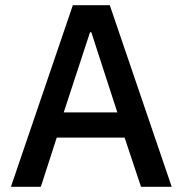

<svg xmlns="http://www.w3.org/2000/svg" viewBox="-20 -718 702 738"><path d="M522 0 459 -189H198L137 0H22L260 -698H402L640 0ZM331 -594H326L225 -286H431Z"/></svg>

Font: IBM Plex Sans KR Medium
Style: Regular
Weight: 500
Designer: Mike Abbink; Paul van der Laan; Pieter van Rosmalen; Wujin Sim; Chorong Kim; Dohee Lee;
Foundry: Sandoll Inc.
Version: Version 1.001